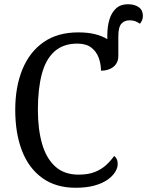

<svg xmlns="http://www.w3.org/2000/svg" viewBox="-20 -877 695 907"><path d="M337 10Q244 10 180 -36Q116 -82 84 -164.5Q52 -247 52 -358Q52 -467 86 -549.5Q120 -632 186 -678Q252 -724 350 -724Q395 -724 429 -715.5Q463 -707 487 -692V-711Q487 -752 497 -785Q507 -818 528.5 -837.5Q550 -857 584 -857Q616 -857 635.5 -843Q655 -829 655 -802Q655 -790 651 -781Q647 -772 641 -765Q629 -773 618.5 -777Q608 -781 592 -781Q568 -781 553.5 -765Q539 -749 539 -705V-613Q539 -580 516 -561.5Q493 -543 457 -543Q457 -574 446.5 -603.5Q436 -633 411.5 -652Q387 -671 345 -671Q279 -671 237.5 -634Q196 -597 177.5 -527Q159 -457 159 -358Q159 -266 179 -197Q199 -128 241.5 -90Q284 -52 351 -52Q397 -52 428 -64.5Q459 -77 481 -97Q503 -117 519 -140Q527 -135 531.5 -125.5Q536 -116 536 -102Q536 -84 524 -64.5Q512 -45 488 -28Q464 -11 426.5 -0.5Q389 10 337 10Z"/></svg>

Font: Noto Serif SemiCondensed
Style: Regular
Weight: 400
Width: 4
Designer: Monotype Design Team
Foundry: Monotype Imaging Inc.
Version: Version 2.013